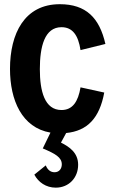

<svg xmlns="http://www.w3.org/2000/svg" viewBox="-20 -613 528 901"><path d="M268.6 -96.7C189 -96.7 167 -186 167 -288.6C167 -394 189 -485.4 268.6 -485.4C320.3 -485.4 347.2 -447.8 357.9 -377.9L474.6 -406.7C446.8 -529.3 383.8 -593.3 260.7 -593.3C94.7 -593.3 26.9 -455.1 26.9 -289.6C26.9 -143.1 82.5 -13.7 216.8 9.3L180.7 83.5C239.7 108.4 270 125.5 270 158.2C270 178.2 258.3 195.3 235.8 195.3C216.8 195.3 202.6 183.1 194.8 163.1L141.1 206.5C160.2 242.2 195.8 267.6 241.7 267.6C303.2 267.6 346.7 221.2 346.7 160.2C346.7 103.5 305.2 75.7 266.1 56.2L290.5 11.2C390.1 1.5 447.3 -59.1 469.2 -178.7L357.9 -203.1C346.7 -136.2 320.8 -96.7 268.6 -96.7Z"/></svg>

Font: Decalotype SemiBold
Style: Regular
Weight: 600
Designer: Alfredo Marco Pradil
Foundry: Alfredo Marco Pradil
Version: Version 1.0